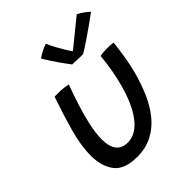

<svg xmlns="http://www.w3.org/2000/svg" viewBox="-216 -883 1036 1036"><g transform="rotate(-45 302.0 -365.5)"><path d="M472 -500Q479.5 -502 494.5 -503.5Q509.5 -505 523.5 -505Q535.5 -505 550 -504.2Q564.5 -503.5 572.5 -502Q567.5 -453.5 559.2 -402.8Q551 -352 538 -303.5Q520 -236.5 493.8 -177Q467.5 -117.5 430.2 -72.2Q393 -27 342.8 -1Q292.5 25 227 25Q131 25 92.5 -25.2Q54 -75.5 54 -157Q54 -234 80.8 -329Q107.5 -424 141 -520.5Q150.5 -521 163.8 -521Q177 -521 188.5 -520.5Q203.5 -519.5 218.2 -517.5Q233 -515.5 242 -513Q221 -457 201.8 -396.5Q182.5 -336 170.2 -279.5Q158 -223 158 -178Q158 -66 245.5 -66Q308 -66 357.5 -129.5Q407 -193 438.5 -309.5Q450.5 -354 459 -401.8Q467.5 -449.5 472 -500ZM539.5 -750.5Q557.5 -743 578.2 -727Q599 -711 604 -705.5Q536 -655.5 483.8 -620.2Q431.5 -585 412 -574Q394 -574 369.8 -574.8Q345.5 -575.5 331 -576.5Q307 -608 283.2 -642.2Q259.5 -676.5 234.5 -717.5Q247 -727 268.5 -738.5Q290 -750 309.5 -756Q320 -731.5 335 -704.2Q350 -677 363.5 -655Q377 -633 384 -624Q399 -636 426.2 -658Q453.5 -680 484 -705Q514.5 -730 539.5 -750.5Z"/></g></svg>

Font: Grandstander
Style: Italic
Weight: 400
Italic angle: -15°
Designer: Tyler Finck
Foundry: Etcetera Type Co
Version: Version 1.200; ttfautohint (v1.8.3)